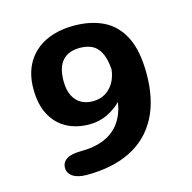

<svg xmlns="http://www.w3.org/2000/svg" viewBox="-94 -720 808 810"><g transform="rotate(-15 309.5 -315.0)"><path d="M297.5 -625.5Q370 -625.5 425 -598.8Q480 -572 510.8 -511.8Q541.5 -451.5 541.5 -350.5Q541.5 -237 500.2 -159.8Q459 -82.5 380.2 -42.8Q301.5 -3 188 -3Q148.5 -3 127.2 -17.5Q106 -32 106 -55.5Q106 -79 126.2 -92.5Q146.5 -106 185.5 -106Q249 -106 292.5 -124.8Q336 -143.5 361 -179.5Q386 -215.5 394 -266.5Q369 -241 333.2 -223.5Q297.5 -206 254 -206Q198 -206 155 -229.2Q112 -252.5 87.8 -298.2Q63.5 -344 63.5 -411.5Q63.5 -478.5 92 -526.5Q120.5 -574.5 173 -600Q225.5 -625.5 297.5 -625.5ZM195 -411Q195 -371 208.2 -345.5Q221.5 -320 243.5 -308.2Q265.5 -296.5 293 -296.5Q323.5 -296.5 346.8 -310Q370 -323.5 385 -348.5Q400 -373.5 403.5 -407.5Q399.5 -456 385 -482.2Q370.5 -508.5 348.2 -518.5Q326 -528.5 297.5 -528.5Q248 -528.5 221.5 -499.8Q195 -471 195 -411Z"/></g></svg>

Font: Sono ExtraLight Monospace SemiBold
Style: Regular
Weight: 600
Version: Version 2.112